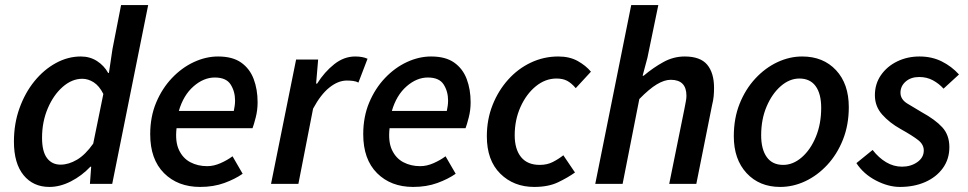

<svg xmlns="http://www.w3.org/2000/svg" viewBox="-20 -726 3820 758"><path d="M175 12Q111 12 73 -34.5Q35 -81 35 -167Q35 -238 57 -299Q79 -360 116 -405.5Q153 -451 200.5 -477Q248 -503 299 -503Q335 -503 363 -485Q391 -467 407 -438H410L424 -532L458 -706H565L423 0H335L340 -68H337Q303 -32 260 -10Q217 12 175 12ZM219 -76Q251 -76 284 -95.5Q317 -115 348 -159L388 -355Q372 -387 350 -401Q328 -415 305 -415Q264 -415 227.5 -383Q191 -351 168.5 -298Q146 -245 146 -182Q146 -128 165.5 -102Q185 -76 219 -76Z M770 12Q682 12 627.5 -42.5Q573 -97 573 -196Q573 -265 596.5 -321Q620 -377 659 -418Q698 -459 745.5 -481Q793 -503 841 -503Q898 -503 932 -479Q966 -455 981.5 -414Q997 -373 997 -322Q997 -291 989.5 -262Q982 -233 977 -220H677Q671 -167 686.5 -134Q702 -101 731.5 -85.5Q761 -70 798 -70Q824 -70 851 -82Q878 -94 898 -109L938 -40Q908 -19 865.5 -3.5Q823 12 770 12ZM686 -288H903Q905 -298 906.5 -308Q908 -318 908 -329Q908 -365 890.5 -392.5Q873 -420 828 -420Q784 -420 744 -385Q704 -350 686 -288Z M1050 0 1149 -491H1236L1228 -396H1232Q1261 -442 1299.5 -472.5Q1338 -503 1382 -503Q1412 -503 1431 -494L1395 -400Q1386 -405 1374 -406.5Q1362 -408 1349 -408Q1315 -408 1280.5 -380.5Q1246 -353 1216 -297L1158 0Z M1611 12Q1523 12 1468.5 -42.5Q1414 -97 1414 -196Q1414 -265 1437.5 -321Q1461 -377 1500 -418Q1539 -459 1586.5 -481Q1634 -503 1682 -503Q1739 -503 1773 -479Q1807 -455 1822.5 -414Q1838 -373 1838 -322Q1838 -291 1830.5 -262Q1823 -233 1818 -220H1518Q1512 -167 1527.5 -134Q1543 -101 1572.5 -85.5Q1602 -70 1639 -70Q1665 -70 1692 -82Q1719 -94 1739 -109L1779 -40Q1749 -19 1706.5 -3.5Q1664 12 1611 12ZM1527 -288H1744Q1746 -298 1747.5 -308Q1749 -318 1749 -329Q1749 -365 1731.5 -392.5Q1714 -420 1669 -420Q1625 -420 1585 -385Q1545 -350 1527 -288Z M2089 12Q2008 12 1955 -40.5Q1902 -93 1902 -188Q1902 -254 1924.5 -311Q1947 -368 1986 -411.5Q2025 -455 2076 -479Q2127 -503 2184 -503Q2229 -503 2261 -485Q2293 -467 2313 -443L2253 -378Q2236 -398 2219 -407Q2202 -416 2177 -416Q2133 -416 2095.5 -385.5Q2058 -355 2035 -304Q2012 -253 2012 -192Q2012 -137 2037 -106Q2062 -75 2111 -75Q2140 -75 2162.5 -86.5Q2185 -98 2204 -113L2250 -45Q2222 -25 2183.5 -6.5Q2145 12 2089 12Z M2330 0 2472 -706H2579L2536 -498L2517 -427H2521Q2559 -459 2599 -481Q2639 -503 2683 -503Q2745 -503 2772 -470.5Q2799 -438 2799 -379Q2799 -362 2797.5 -346Q2796 -330 2791 -310L2729 0H2622L2682 -296Q2685 -313 2687.5 -325Q2690 -337 2690 -348Q2690 -411 2628 -411Q2603 -411 2573 -393Q2543 -375 2504 -335L2438 0Z M3060 12Q2978 12 2927.5 -42.5Q2877 -97 2877 -188Q2877 -259 2900 -316.5Q2923 -374 2962 -416Q3001 -458 3049 -480.5Q3097 -503 3147 -503Q3230 -503 3280.5 -449Q3331 -395 3331 -303Q3331 -233 3308 -175Q3285 -117 3246 -75Q3207 -33 3159 -10.5Q3111 12 3060 12ZM3072 -75Q3111 -75 3145.5 -105Q3180 -135 3201 -186Q3222 -237 3222 -300Q3222 -356 3200 -386Q3178 -416 3136 -416Q3097 -416 3062.5 -386Q3028 -356 3006.5 -305.5Q2985 -255 2985 -192Q2985 -137 3007 -106Q3029 -75 3072 -75Z M3533 12Q3487 12 3438 -13.5Q3389 -39 3361 -82L3425 -134Q3449 -103 3478.5 -85.5Q3508 -68 3541 -68Q3576 -68 3601.5 -86Q3627 -104 3627 -132Q3627 -155 3606 -172Q3585 -189 3535 -217Q3492 -241 3463 -273.5Q3434 -306 3434 -350Q3434 -395 3458 -429.5Q3482 -464 3522 -483.5Q3562 -503 3610 -503Q3659 -503 3698 -483.5Q3737 -464 3766 -432L3705 -376Q3687 -396 3663 -409Q3639 -422 3609 -422Q3576 -422 3555.5 -404Q3535 -386 3535 -360Q3535 -334 3561.5 -317.5Q3588 -301 3619 -283Q3672 -254 3700 -223.5Q3728 -193 3728 -145Q3728 -98 3702.5 -62.5Q3677 -27 3633 -7.5Q3589 12 3533 12Z"/></svg>

Font: Source Sans Pro SemiBold
Style: Italic
Weight: 600
Italic angle: -11°
Designer: Paul D. Hunt
Foundry: Adobe Systems Incorporated
Version: Version 1.095;hotconv 1.0.109;makeotfexe 2.5.65596